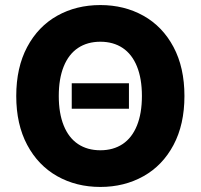

<svg xmlns="http://www.w3.org/2000/svg" viewBox="-20 -737 802 767"><path d="M495.1 -302.7H266.6V-404.3H495.1ZM380.9 9.8Q284.7 9.8 208.5 -33.2Q132.3 -76.2 88.6 -158.2Q44.9 -240.2 44.9 -353.5Q44.9 -467.3 88.6 -549.3Q132.3 -631.3 208.5 -674.1Q284.7 -716.8 380.9 -716.8Q476.6 -716.8 553 -674.1Q629.4 -631.3 673.1 -549.3Q716.8 -467.3 716.8 -353.5Q716.8 -239.7 673.1 -157.7Q629.4 -75.7 553 -33Q476.6 9.8 380.9 9.8ZM380.9 -570.3Q329.1 -570.3 291.7 -545.4Q254.4 -520.5 234.6 -471.7Q214.8 -422.9 214.8 -353.5Q214.8 -284.2 234.6 -235.4Q254.4 -186.5 291.7 -161.6Q329.1 -136.7 380.9 -136.7Q432.6 -136.7 470 -161.6Q507.3 -186.5 527.1 -235.4Q546.9 -284.2 546.9 -353.5Q546.9 -422.9 527.1 -471.7Q507.3 -520.5 470 -545.4Q432.6 -570.3 380.9 -570.3Z"/></svg>

Font: Pretendard Std ExtraBold
Style: Regular
Weight: 800
Designer: Base glyphs from Inter by Rasmus Andersson; Hangeul glyphs from Noto Sans CJK(Source Han Sans) by Jang Soo-young and Kan
Foundry: Kil Hyung-jin
Version: Version 1.309